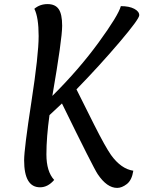

<svg xmlns="http://www.w3.org/2000/svg" viewBox="-20 -909 701 939"><path d="M222 -346Q207 -238 207 -154Q207 -70 245 -29Q214 7 176 7Q98 7 98 -125Q98 -180 133.5 -410.5Q169 -641 169 -732.5Q169 -824 148 -866Q175 -889 212.5 -889Q250 -889 267 -864.5Q284 -840 284 -783Q284 -718 236 -440Q366 -569 462.5 -701.5Q559 -834 571 -879Q612 -879 636.5 -866Q661 -853 661 -834.5Q661 -816 564 -702Q467 -588 354 -472Q362 -457 392 -396Q422 -335 441 -298Q495 -191 523 -151Q572 -83 632 -74Q625 -28 600.5 -9Q576 10 553 10Q503 10 458 -57Q437 -88 283 -403Q241 -363 222 -346Z"/></svg>

Font: Paprika
Style: Regular
Weight: 400
Designer: Eduardo Rodriguez Tunni
Foundry: Eduardo Rodriguez Tunni
Version: Version 1.001